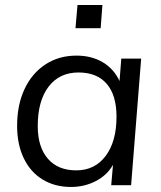

<svg xmlns="http://www.w3.org/2000/svg" viewBox="-20 -736 640 763"><path d="M541 -503 501 0H422L429 -81Q405 -39 360 -16Q315 7 262 7Q198 7 149.5 -22.5Q101 -52 74.5 -107Q48 -162 48 -236Q48 -319 77.5 -382Q107 -445 160.5 -480Q214 -515 284 -515Q344 -515 388.5 -488.5Q433 -462 455 -414L462 -503ZM443 -272Q443 -358 404 -403Q365 -448 292 -448Q216 -448 173 -391.5Q130 -335 130 -235Q130 -152 170 -105.5Q210 -59 283 -59Q357 -59 400 -116.5Q443 -174 443 -272ZM387 -716 380 -624H280L288 -716Z"/></svg>

Font: Muli
Style: Italic
Weight: 400
Italic angle: -4.541°
Designer: Vernon Adams
Foundry: Vernon Adams
Version: Version 2.001